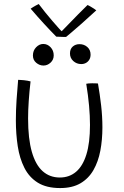

<svg xmlns="http://www.w3.org/2000/svg" viewBox="-20 -932 629 974"><path d="M424 -906.5Q431.5 -903.5 440.2 -898.2Q449 -893 456.8 -888Q464.5 -883 468.5 -879.5Q426 -840.5 395 -813Q364 -785.5 344 -768.8Q324 -752 315 -744.5Q307.5 -744.5 298.2 -744.8Q289 -745 280.2 -745.5Q271.5 -746 265.5 -746Q234 -778 202 -812.8Q170 -847.5 135.5 -888Q141.5 -892 148.2 -896.2Q155 -900.5 162 -904.2Q169 -908 176.5 -911.5Q191 -892 209.5 -869.2Q228 -846.5 246.2 -825.2Q264.5 -804 278 -789Q291.5 -774 296 -770.5H290Q303.5 -784 327.5 -809Q351.5 -834 378 -860.8Q404.5 -887.5 424 -906.5ZM417.5 -507Q421.5 -508 429.8 -508.8Q438 -509.5 447 -509.5Q454.5 -509.5 463.5 -509.2Q472.5 -509 477 -508.5Q486.5 -454 493 -397.2Q499.5 -340.5 499.5 -285.5Q499.5 -223 489 -167.5Q478.5 -112 454 -69.2Q429.5 -26.5 388.2 -2.2Q347 22 285 22Q216 22 172 -5.2Q128 -32.5 103.8 -80.5Q79.5 -128.5 70 -190.2Q60.5 -252 60.5 -321Q60.5 -372.5 64 -425Q67.5 -477.5 72 -527Q77.5 -527 86.2 -526.2Q95 -525.5 102 -525Q111 -524 119.8 -522.5Q128.5 -521 135 -519Q129 -467 125.8 -420Q122.5 -373 122.5 -331Q122.5 -228 141.5 -161.8Q160.5 -95.5 196.5 -63.5Q232.5 -31.5 283.5 -31.5Q331.5 -31.5 365.8 -60.5Q400 -89.5 418.2 -148.2Q436.5 -207 436.5 -298Q436.5 -343.5 431.8 -396Q427 -448.5 417.5 -507ZM200.5 -599.5Q180.5 -599.5 163.8 -613.5Q147 -627.5 147 -650.5Q147 -675.5 163.2 -692.2Q179.5 -709 199.5 -709Q221 -709 236.8 -692.2Q252.5 -675.5 252.5 -651Q252.5 -629 236.5 -614.2Q220.5 -599.5 200.5 -599.5ZM392 -607Q369 -607 352 -622.2Q335 -637.5 335 -661Q335 -683.5 349 -695.8Q363 -708 383.5 -708Q406.5 -708 423 -693.5Q439.5 -679 439.5 -655Q439.5 -640 433 -629.2Q426.5 -618.5 416 -612.8Q405.5 -607 392 -607Z"/></svg>

Font: Grandstander Thin ExtraLight
Style: Regular
Weight: 250
Version: Version 1.200